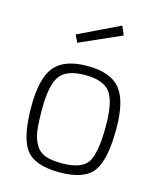

<svg xmlns="http://www.w3.org/2000/svg" viewBox="-112 -815 751 904"><g transform="rotate(15 263.5 -363.0)"><path d="M470 -258Q470 -108 427.5 -49.5Q385 9 263 9Q142 9 99 -49.5Q56 -108 56 -258Q56 -394 103 -451.5Q150 -509 263 -509Q376 -509 423 -451.5Q470 -394 470 -258ZM263 -35Q361 -35 390 -82Q419 -129 419 -258Q419 -376 386 -420.5Q353 -465 263 -465Q174 -465 141 -420.5Q108 -376 108 -258Q108 -192 113 -154Q118 -116 134.5 -87Q151 -58 181.5 -46.5Q212 -35 263 -35ZM170 -638 371 -735 390 -692 187 -602Z"/></g></svg>

Font: TitilliumText
Style: Light
Weight: 300
Designer: Accademia di Belle Arti di Urbino and others
Foundry: Accademia di Belle Arti di Urbino and others.
Version: Version 60.001